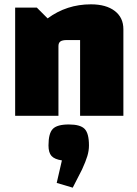

<svg xmlns="http://www.w3.org/2000/svg" viewBox="-20 -535 635 887"><path d="M50 -500H150L200 -450Q288 -515 400 -515Q470 -515 510 -484.5Q550 -454 550 -400V0H350V-350H289Q268 -350 259 -343.5Q250 -337 250 -322V0H50ZM242 310 266 206Q232 201 218 185.5Q204 170 204 137Q204 81 224 60.5Q244 40 298 40Q351 40 371 60.5Q391 81 391 137Q391 161 383.5 186Q376 211 359 248L316 332Z"/></svg>

Font: Changa ExtraBold
Style: Regular
Weight: 800
Designer: Eduardo Rodriguez Tunni
Foundry: Eduardo Rodriguez Tunni
Version: Version 2.002; ttfautohint (v1.5) -l 8 -r 50 -G 220 -x 14 -H